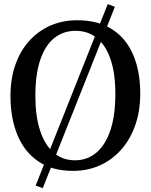

<svg xmlns="http://www.w3.org/2000/svg" viewBox="-20 -854 763 972"><path d="M525.5 -833.5 561.5 -819.5 196.5 98.5 160.5 85.5ZM355.5 11Q247.5 12.5 175.8 -35.8Q104 -84 68.5 -170Q33 -256 33 -367.5Q33 -455.5 58 -526.5Q83 -597.5 128.8 -647.8Q174.5 -698 236 -724.8Q297.5 -751.5 370 -751.5Q477 -751.5 548 -705.5Q619 -659.5 654.5 -576Q690 -492.5 690 -380Q690 -292.5 665 -221Q640 -149.5 595 -98Q550 -46.5 488.8 -18.2Q427.5 10 355.5 11ZM360 -42.5Q421 -42.5 467 -80.5Q513 -118.5 538.5 -193.5Q564 -268.5 564 -379.5Q564 -480.5 540.5 -551.5Q517 -622.5 471.8 -660.2Q426.5 -698 362.5 -698Q301 -698 255.2 -661.8Q209.5 -625.5 184.2 -552.2Q159 -479 159 -367.5Q159 -267.5 182.5 -194.5Q206 -121.5 250.8 -82Q295.5 -42.5 360 -42.5Z"/></svg>

Font: Merriweather Light 18pt Medium
Style: Regular
Weight: 500
Version: Version 2.100